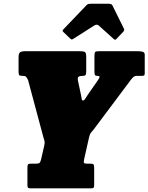

<svg xmlns="http://www.w3.org/2000/svg" viewBox="-20 -1030 812 1050"><path d="M130 -18V-112Q130 -126.5 133 -130.8Q136 -135 150 -135H178Q193 -135 197.2 -140Q201.5 -145 205 -159.5L221.5 -231.5Q226 -250.5 223.2 -259.2Q220.5 -268 217 -280.5L133.5 -592Q127 -605.5 122.2 -610.2Q117.5 -615 106 -615H103Q87.5 -615 84.5 -620Q81.5 -625 81.5 -640.5V-715Q81.5 -738.5 90 -744.2Q98.5 -750 120 -750H417Q436 -750 443.8 -745.8Q451.5 -741.5 451.5 -721V-638.5Q451.5 -623.5 447.2 -619.2Q443 -615 433.5 -615H431Q416 -615 409.5 -610.2Q403 -605.5 406.5 -588L423.5 -508Q426 -496 427 -488.2Q428 -480.5 434.5 -480.5Q440 -480.5 444 -487.2Q448 -494 459 -510L514.5 -590Q525 -605 524.2 -610Q523.5 -615 515 -615H511.5Q503.5 -615 500 -618.8Q496.5 -622.5 496.5 -641.5V-725Q496.5 -742 500.8 -746Q505 -750 521.5 -750H732Q745 -750 758.2 -747.5Q771.5 -745 771.5 -730.5V-628.5Q771.5 -619 767.2 -617Q763 -615 753 -615H725Q711.5 -615 696 -594L498 -329.5Q489 -317 480.2 -308Q471.5 -299 466.5 -276.5L440 -158.5Q437 -145 439 -140Q441 -135 455 -135H474.5Q489 -135 492 -130.2Q495 -125.5 495 -110.5V-19.5Q495 -8 492.2 -4Q489.5 0 478 0H146Q136 0 133 -3.5Q130 -7 130 -18ZM363 -820 326.5 -855Q321.5 -860.5 322.2 -863Q323 -865.5 329 -872L452.5 -1001Q458 -1007 464 -1008.2Q470 -1009.5 481 -1009.5H573.5Q590.5 -1009.5 594.5 -1001L658 -872.5Q662 -865 653 -855L617.5 -818Q611 -811.5 608.8 -812.2Q606.5 -813 601 -817.5L520.5 -890Q509.5 -899.5 495.5 -890.5L380 -817Q373.5 -813 370.2 -814.5Q367 -816 363 -820Z"/></svg>

Font: Besley* Condensed Fatface
Style: Italic
Weight: 900
Width: 3
Italic angle: -13°
Designer: Owen Earl
Foundry: indestructible type*
Version: Version 3.000; ttfautohint (v1.8.3)